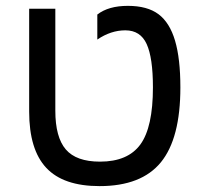

<svg xmlns="http://www.w3.org/2000/svg" viewBox="-20 -629 693 659"><path d="M321.8 9.8Q197.3 9.8 138.7 -53Q80.1 -115.7 80.1 -246.1V-599.1H169.9V-249Q169.9 -158.2 205.8 -116.2Q241.7 -74.2 323.2 -74.2Q418.9 -74.2 461.9 -133.3Q504.9 -192.4 504.9 -329.1Q504.9 -430.7 483.4 -477.8Q461.9 -524.9 410.2 -524.9Q360.4 -524.9 314 -493.2V-579.1Q352.1 -608.9 418.9 -608.9Q485.8 -608.9 524.2 -580.1Q562.5 -551.3 580.8 -489.5Q599.1 -427.7 599.1 -329.1Q599.1 -153.8 532.2 -72Q465.3 9.8 321.8 9.8Z"/></svg>

Font: Arial
Style: Regular
Weight: 400
Designer: Steve Matteson
Foundry: Ascender Corporation
Version: Version 2.00.3